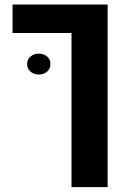

<svg xmlns="http://www.w3.org/2000/svg" viewBox="-20 -606 564 830"><path d="M34.2 0ZM289.1 -463.4H34.2V-586.4H445.3V203.1H289.1ZM97.2 -329.1Q97.2 -348.6 111.6 -361.3Q126 -374 147.5 -374Q169.9 -374 184.1 -361.3Q198.2 -348.6 198.2 -329.1Q198.2 -309.6 183.8 -296.6Q169.4 -283.7 147.5 -283.7Q126 -283.7 111.6 -296.6Q97.2 -309.6 97.2 -329.1Z"/></svg>

Font: Heebo ExtraBold
Style: Regular
Weight: 800
Designer: Oded Ezer
Foundry: Meir Sadan
Version: Version 2.001; ttfautohint (v1.5.14-ce02) -l 8 -r 50 -G 200 